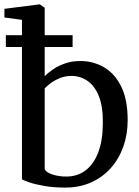

<svg xmlns="http://www.w3.org/2000/svg" viewBox="-24 -839 631 870"><path d="M-4 -760V-799L152.5 -819H157L178.5 -804V-493.5Q194 -509.5 217.5 -525.5Q241 -541.5 272 -552Q303 -562.5 340.5 -562.5Q398 -562.5 446.8 -534.5Q495.5 -506.5 525 -447.2Q554.5 -388 554.5 -294.5Q554.5 -230 534.8 -174.5Q515 -119 477.8 -77.2Q440.5 -35.5 388.2 -12.2Q336 11 272 11Q220 11 178 3.8Q136 -3.5 109.2 -12.5Q82.5 -21.5 75.5 -27V-749ZM300 -495Q272 -495 248.2 -485.5Q224.5 -476 206.5 -462.8Q188.5 -449.5 178.5 -438.5V-72Q185.5 -57.5 214 -48.2Q242.5 -39 276 -39Q326.5 -39 363.5 -66.8Q400.5 -94.5 421 -148Q441.5 -201.5 442 -280Q443 -356 423.8 -403.5Q404.5 -451 371.8 -473Q339 -495 300 -495ZM2.5 -679.5H305V-626H2.5Z"/></svg>

Font: Merriweather 36pt
Style: Regular
Weight: 400
Designer: Eben Sorkin
Foundry: Eben Sorkin
Version: Version 2.100